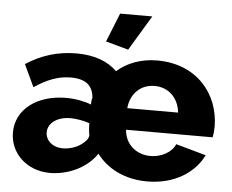

<svg xmlns="http://www.w3.org/2000/svg" viewBox="-52 -791 1043 862"><g transform="rotate(5 469.5 -360.0)"><path d="M600 -730H455L403 -600L505 -572ZM203 10C274 10 363 -21 413 -95C460 -32 539 10 641 10C762 10 853 -48 893 -130L757 -168C742 -130 694 -105 646 -105C587 -105 532 -143 527 -213H917C920 -226 922 -246 922 -262C921 -408 819 -535 640 -535C565 -535 504 -510 459 -471C418 -512 356 -535 276 -535C192 -535 118 -512 49 -467L96 -367C153 -405 203 -425 260 -425C328 -425 360 -397 364 -342C361 -337 360 -318 360 -312C330 -324 289 -332 247 -332C115 -332 22 -260 22 -157C22 -62 100 10 203 10ZM250 -105C206 -105 173 -133 173 -171C173 -213 216 -243 274 -243C300 -243 334 -237 360 -228C360 -221 362 -181 365 -175C365 -162 356 -149 342 -138C320 -118 285 -105 250 -105ZM524 -310C530 -376 575 -420 638 -420C701 -420 746 -376 753 -310Z"/></g></svg>

Font: Raleway
Style: ExtraBold
Weight: 800
Designer: Matt McInerney, Pablo Impallari, Rodrigo Fuenzalida
Foundry: Matt McInerney, Pablo Impallari, Rodrigo Fuenzalida
Version: Version 3.000